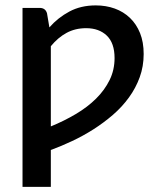

<svg xmlns="http://www.w3.org/2000/svg" viewBox="-20 -540 599 729"><path d="M173 -60Q224 -81 268.2 -107.2Q312.5 -133.5 345 -165.8Q377.5 -198 396.2 -236.2Q415 -274.5 415 -319.5Q415 -376.5 385.5 -404.8Q356 -433 307 -433Q265.5 -433 232.8 -415.2Q200 -397.5 173 -364.5ZM167.5 -436Q200 -473 243.5 -496.2Q287 -519.5 343.5 -519.5Q382.5 -519.5 415.8 -507.5Q449 -495.5 473.5 -472Q498 -448.5 511.8 -414.2Q525.5 -380 525.5 -335Q525.5 -288 510.5 -246.8Q495.5 -205.5 469.5 -169.8Q443.5 -134 408.8 -104Q374 -74 334.8 -49Q295.5 -24 254 -4.5Q212.5 15 173 29.5V169.5H65.5V-510H130.5Q152.5 -510 158.5 -489.5Z"/></svg>

Font: Lato SemiBold
Style: Regular
Weight: 600
Designer: Lukasz Dziedzic with Adam Twardoch and Botio Nikoltchev
Foundry: tyPoland Lukasz Dziedzic
Version: Version 2.015; 2015-08-06; http://www.latofonts.com/